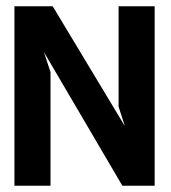

<svg xmlns="http://www.w3.org/2000/svg" viewBox="-20 -596 545 612"><path d="M26 -4H141V-366L120 -430L370 -4H473V-576H358V-256L378 -194L148 -576H26Z"/></svg>

Font: Charger EcoBold
Style: Bold
Weight: 1000
Designer: Jasper
Foundry: Cannot Into Space Fonts
Version: Version 1.1